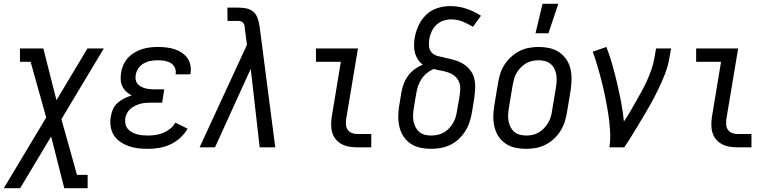

<svg xmlns="http://www.w3.org/2000/svg" viewBox="-64 -775 4084 1010"><path d="M-44 215 179 -157 97 -450H41V-520H164L233 -248L396 -520H482L259 -148L341 145H397V215H274L205 -57L42 215Z M714 8Q688 8 662 5Q636 2 612.5 -6.5Q589 -15 568.5 -29Q548 -43 535 -63.5Q522 -84 518 -110Q514 -136 519 -162Q522 -182 530.5 -201Q539 -220 555 -234Q571 -248 590 -257.5Q609 -267 629 -273Q613 -281 600 -293Q587 -305 579.5 -321Q572 -337 571 -355.5Q570 -374 573 -393Q576 -414 585 -434Q594 -454 609 -470.5Q624 -487 643.5 -498.5Q663 -510 683.5 -516.5Q704 -523 725 -525.5Q746 -528 767 -528Q789 -528 811 -525.5Q833 -523 853.5 -516.5Q874 -510 891.5 -498.5Q909 -487 921 -470.5Q933 -454 937.5 -432.5Q942 -411 938 -389L937 -384H859L860 -386Q863 -404 855.5 -419.5Q848 -435 834 -443.5Q820 -452 802.5 -455Q785 -458 767 -458Q749 -458 730.5 -455Q712 -452 694 -442.5Q676 -433 664.5 -416.5Q653 -400 650 -381Q648 -369 649.5 -357Q651 -345 658 -336Q665 -327 675 -321Q685 -315 696.5 -311.5Q708 -308 720 -306.5Q732 -305 744 -305H800L789 -235H733Q719 -235 704.5 -234Q690 -233 676 -229.5Q662 -226 648.5 -219.5Q635 -213 623.5 -203.5Q612 -194 604.5 -180.5Q597 -167 595 -153Q593 -138 596 -123.5Q599 -109 607.5 -98Q616 -87 629 -80Q642 -73 655.5 -69Q669 -65 684 -63.5Q699 -62 715 -62Q734 -62 754.5 -65Q775 -68 794.5 -76Q814 -84 831 -97.5Q848 -111 858 -130L923 -98Q907 -71 883.5 -49.5Q860 -28 831.5 -15Q803 -2 773 3Q743 8 714 8Z M986 0 1235 -539 1224 -625Q1224 -633 1222 -641Q1220 -649 1215 -655Q1210 -661 1202 -663Q1194 -665 1186 -665H1133L1132 -735H1185Q1207 -735 1228 -731.5Q1249 -728 1265 -716Q1281 -704 1289 -684.5Q1297 -665 1300 -645V-644Q1301 -642 1301 -639Q1301 -636 1302 -633L1384 0H1302L1255 -413L1067 0Z M1815 0Q1794 0 1773 -3.5Q1752 -7 1734 -16.5Q1716 -26 1703 -41.5Q1690 -57 1684 -76.5Q1678 -96 1678 -117.5Q1678 -139 1681 -160L1729 -450H1598V-520H1819L1757 -149Q1755 -134 1756 -119Q1757 -104 1765 -92.5Q1773 -81 1786.5 -75.5Q1800 -70 1815 -70H1889V0Z M2203 8Q2174 8 2146.5 2Q2119 -4 2096.5 -19Q2074 -34 2059 -56.5Q2044 -79 2037.5 -106Q2031 -133 2031 -161.5Q2031 -190 2036 -219L2048 -292Q2052 -314 2060.5 -336Q2069 -358 2083.5 -377.5Q2098 -397 2118 -411.5Q2138 -426 2160 -435Q2145 -446 2134.5 -462Q2124 -478 2119 -496.5Q2114 -515 2114 -535Q2114 -555 2117 -575Q2121 -597 2128.5 -618.5Q2136 -640 2148 -660Q2160 -680 2177.5 -697Q2195 -714 2216 -724Q2237 -734 2259.5 -738.5Q2282 -743 2304 -743Q2349 -743 2390 -729Q2431 -715 2466 -692L2424 -634Q2398 -650 2369.5 -661.5Q2341 -673 2308 -673Q2288 -673 2267.5 -666Q2247 -659 2231 -643.5Q2215 -628 2206 -608Q2197 -588 2194 -568Q2191 -549 2193 -530.5Q2195 -512 2206.5 -499Q2218 -486 2236 -481Q2254 -476 2272 -473V-472Q2298 -467 2323.5 -460Q2349 -453 2371 -440Q2393 -427 2409 -406.5Q2425 -386 2431 -361Q2437 -336 2435.5 -308.5Q2434 -281 2430 -253L2418 -181Q2414 -156 2405.5 -131Q2397 -106 2382.5 -83.5Q2368 -61 2348 -42.5Q2328 -24 2304 -12.5Q2280 -1 2254 3.5Q2228 8 2203 8ZM2204 -62Q2220 -62 2237 -65.5Q2254 -69 2269.5 -77.5Q2285 -86 2297.5 -99Q2310 -112 2319 -127.5Q2328 -143 2333 -159.5Q2338 -176 2340 -192L2353 -265Q2356 -285 2357 -306Q2358 -327 2350.5 -344.5Q2343 -362 2328.5 -374.5Q2314 -387 2295 -393.5Q2276 -400 2256.5 -403.5Q2237 -407 2218 -412Q2198 -404 2181 -390Q2164 -376 2152.5 -358Q2141 -340 2134.5 -320Q2128 -300 2125 -280L2113 -208Q2110 -190 2109 -172.5Q2108 -155 2111 -138.5Q2114 -122 2121.5 -107Q2129 -92 2141 -81.5Q2153 -71 2169.5 -66.5Q2186 -62 2204 -62Z M2753 -600 2790 -755H2873L2821 -600ZM2703 8Q2674 8 2646.5 2Q2619 -4 2596.5 -19Q2574 -34 2559 -56.5Q2544 -79 2537.5 -106Q2531 -133 2531 -161.5Q2531 -190 2536 -219L2556 -339Q2560 -364 2568 -389Q2576 -414 2591 -436.5Q2606 -459 2626 -477Q2646 -495 2670 -507Q2694 -519 2719.5 -523.5Q2745 -528 2770 -528Q2799 -528 2826.5 -522Q2854 -516 2876.5 -501Q2899 -486 2914.5 -463.5Q2930 -441 2936.5 -414Q2943 -387 2942.5 -358.5Q2942 -330 2938 -301L2918 -181Q2914 -156 2905.5 -131Q2897 -106 2882.5 -83.5Q2868 -61 2848 -43Q2828 -25 2804 -13Q2780 -1 2754 3.5Q2728 8 2703 8ZM2704 -62Q2721 -62 2737.5 -65.5Q2754 -69 2769.5 -78Q2785 -87 2797.5 -100Q2810 -113 2819 -128Q2828 -143 2833 -159.5Q2838 -176 2840 -192L2860 -312Q2863 -330 2864 -347.5Q2865 -365 2862.5 -381.5Q2860 -398 2852.5 -413Q2845 -428 2832.5 -438.5Q2820 -449 2803.5 -453.5Q2787 -458 2770 -458Q2753 -458 2736 -454.5Q2719 -451 2703.5 -442Q2688 -433 2675.5 -420Q2663 -407 2654 -392Q2645 -377 2640.5 -360.5Q2636 -344 2633 -328L2613 -208Q2610 -190 2609 -172.5Q2608 -155 2611 -138.5Q2614 -122 2621.5 -107Q2629 -92 2641 -81.5Q2653 -71 2670 -66.5Q2687 -62 2704 -62Z M3142 0Q3147 -33 3146 -66Q3145 -99 3141.5 -131.5Q3138 -164 3132.5 -195.5Q3127 -227 3121 -258.5Q3115 -290 3107.5 -321Q3100 -352 3091.5 -383Q3083 -414 3074 -444Q3065 -474 3054 -503L3126 -528Q3144 -481 3157.5 -433Q3171 -385 3182.5 -336Q3194 -287 3203.5 -237Q3213 -187 3218 -136Q3236 -162 3251.5 -189Q3267 -216 3282.5 -243Q3298 -270 3313 -297.5Q3328 -325 3340.5 -353Q3353 -381 3363 -410Q3373 -439 3378 -468L3387 -520H3466L3457 -468Q3450 -427 3434 -386Q3418 -345 3399 -305.5Q3380 -266 3358.5 -227.5Q3337 -189 3314 -151Q3291 -113 3268 -75Q3245 -37 3220 0Z M3815 0Q3794 0 3773 -3.5Q3752 -7 3734 -16.5Q3716 -26 3703 -41.5Q3690 -57 3684 -76.5Q3678 -96 3678 -117.5Q3678 -139 3681 -160L3729 -450H3598V-520H3819L3757 -149Q3755 -134 3756 -119Q3757 -104 3765 -92.5Q3773 -81 3786.5 -75.5Q3800 -70 3815 -70H3889V0Z"/></svg>

Font: Iosevka Algr
Style: Italic
Weight: 400
Italic angle: -9°
Monospace: yes
Designer: Belleve Invis
Foundry: Belleve Invis
Version: Version 26.0.2; ttfautohint (v1.8.3)